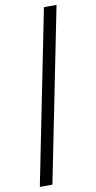

<svg xmlns="http://www.w3.org/2000/svg" viewBox="-107 -844 547 1089"><g transform="rotate(-10 166.0 -300.0)"><path d="M30 200 230 -800H302.5L102.5 200Z"/></g></svg>

Font: Big Shoulders Thin
Style: Regular
Weight: 100
Designer: Patric King
Foundry: XO Type Co
Version: Version 2.002